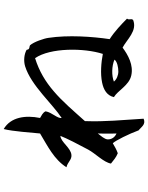

<svg xmlns="http://www.w3.org/2000/svg" viewBox="99 -884 802 1040"><g transform="rotate(-90 500.0 -364.0)"><path d="M919 -77C890 -106 849 -145 808 -171C822 -266 831 -396 815 -502C812 -526 793 -582 775 -602C771 -606 761 -604 755 -609C749 -614 753 -620 748 -622C725 -634 691 -638 661 -629C609 -613 557 -575 509 -535C462 -496 418 -455 381 -431C377 -454 411 -483 417 -518C410 -534 392 -541 381 -548C397 -627 386 -707 321 -745C308 -694 302 -596 297 -548C229 -507 156 -472 114 -405C142 -399 154 -376 180 -378C220 -381 249 -435 284 -438C271 -404 238 -340 210 -288C188 -247 141 -204 134 -164C152 -150 167 -136 190 -127C210 -134 227 -144 244 -154C258 -141 295 -66 314 -14C331 -2 345 27 377 13C370 -109 360 -189 364 -305C418 -365 468 -425 527 -475C577 -518 634 -553 705 -575C762 -493 761 -310 728 -208C682 -217 621 -222 573 -212C533 -204 502 -185 494 -148C530 -127 557 -66 611 -54C667 -41 722 -71 762 -101C806 -78 853 -20 912 -44C922 -56 909 -64 919 -77ZM697 -145C687 -130 654 -124 633 -124C612 -124 590 -133 578 -148C610 -161 662 -160 697 -145ZM297 -134C275 -143 264 -163 265 -182C266 -199 283 -217 297 -235C297 -235 295 -173 297 -134Z"/></g></svg>

Font: Yuji Syuku Std R
Style: Regular
Weight: 400
Designer: Kataoka Yuji
Foundry: Kinuta Font Factory
Version: Version 3.000;hotconv 1.0.111;makeotfexe 2.5.65597